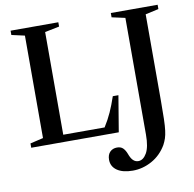

<svg xmlns="http://www.w3.org/2000/svg" viewBox="-104 -868 1246 1230"><g transform="rotate(-10 519.0 -252.5)"><path d="M45 0V-28L130 -48V-714.5L45 -733.5V-761.5H355.5V-733.5L261.5 -714.5V-46.5H530.5Q558.5 -90.5 578.5 -135Q598.5 -179.5 617 -234.5H653.5L614.5 0ZM661.5 257.5Q596 257.5 559.2 232Q522.5 206.5 522.5 162.5Q522.5 130 540.2 112Q558 94 586 94Q611 94 625 108Q639 122 648 146Q659 176.5 673.2 190Q687.5 203.5 706.5 203.5Q738.5 203.5 761 164.5Q783.5 125.5 783.5 45V-714.5L697 -733.5V-761.5H1001.5V-733.5L915.5 -714.5V-153.5Q915.5 -81 914.2 -34.5Q913 12 909.2 41Q905.5 70 898.8 90Q892 110 881.5 130Q845 192 785.5 224.8Q726 257.5 661.5 257.5Z"/></g></svg>

Font: Libre Caslon Text Medium
Style: Regular
Weight: 500
Designer: Pablo Impallari, Rodrigo Fuenzalida, Katja Schimmel
Foundry: Pablo Impallari, Rodrigo Fuenzalida
Version: Version 2.000